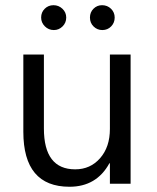

<svg xmlns="http://www.w3.org/2000/svg" viewBox="-20 -711 606 743"><path d="M485.4 0H405.3V-79.1H403.3Q353.5 11.7 249 11.7Q70.3 11.7 70.3 -201.2V-500H149.9V-213.9Q149.9 -55.7 271 -55.7Q329.6 -55.7 367.4 -98.9Q405.3 -142.1 405.3 -211.9V-500H485.4ZM376 -594.7Q356.4 -594.7 342.3 -608.4Q328.1 -622.1 328.1 -643.1Q328.1 -663.6 341.8 -677.2Q355.5 -690.9 375 -690.9Q395.5 -690.9 409.7 -677Q423.8 -663.1 423.8 -643.1Q423.8 -623 410.2 -608.9Q396.5 -594.7 376 -594.7ZM188.5 -594.7Q168 -594.7 153.6 -609.1Q139.2 -623.5 139.2 -643.1Q139.2 -663.6 153.1 -677.2Q167 -690.9 187 -690.9Q207 -690.9 221.7 -677Q236.3 -663.1 236.3 -643.1Q236.3 -623 222.2 -608.9Q208 -594.7 188.5 -594.7Z"/></svg>

Font: Segoe UI Historic
Style: Regular
Weight: 400
Foundry: Microsoft Corporation
Version: Version 1.03